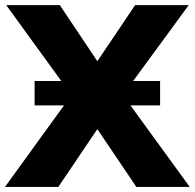

<svg xmlns="http://www.w3.org/2000/svg" viewBox="-44 -739 770 759"><path d="M209 -322.3H92.8V-418.9H198.2L-19.5 -718.8H192.4L340.8 -497.1L490.2 -718.8H702.1L482.4 -418.9H588.9V-322.3H471.7L706.1 0H495.1L340.8 -228.5L186.5 0H-24.4Z"/></svg>

Font: Min Sans Black
Style: Regular
Weight: 900
Designer: Jinseong-Kim, NotoSansCJK, Nunito
Foundry: Jinseong-Kim
Version: Version 1.000